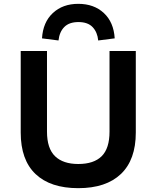

<svg xmlns="http://www.w3.org/2000/svg" viewBox="-20 -971 816 1001"><path d="M388 10Q243 10 165.5 -63.5Q88 -137 88 -280V-705H225V-285Q225 -197 267 -156.5Q309 -116 388 -116Q469 -116 510 -156.5Q551 -197 551 -285V-705H688V-280Q688 -138 610.5 -64Q533 10 388 10ZM285 -760 199 -771Q204 -855 255.5 -903Q307 -951 388 -951Q470 -951 521.5 -903Q573 -855 578 -771L492 -760Q488 -803 463 -829.5Q438 -856 389 -856Q341 -856 315.5 -830.5Q290 -805 285 -760Z"/></svg>

Font: Nunito Sans 7pt
Style: Bold
Weight: 700
Designer: Vernon Adams
Foundry: Vernon Adams
Version: Version 3.101;gftools[0.9.27]